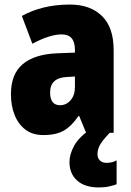

<svg xmlns="http://www.w3.org/2000/svg" viewBox="-20 -676 573 843"><path d="M287 -656Q376 -656 427.5 -606Q479 -556 479 -456V-93H358L328 -166H324Q295 -123 261 -103Q227 -83 170 -83Q123 -83 91.5 -107Q60 -131 44 -171.5Q28 -212 28 -262Q28 -351 80 -394.5Q132 -438 231 -442L309 -445V-457Q309 -525 251 -525Q199 -525 122 -484L76 -606Q119 -630 172 -643Q225 -656 287 -656ZM275 -338Q200 -335 200 -270Q200 -214 244 -214Q271 -214 290 -236Q309 -258 309 -293V-340ZM408 1Q408 18 418.5 28.5Q429 39 448 39Q461 39 472.5 36Q484 33 492 28V133Q479 138 459.5 142.5Q440 147 414 147Q353 147 319 117Q285 87 285 35Q285 2 305.5 -36Q326 -74 382 -112L462 -93Q430 -60 419 -40Q408 -20 408 1Z"/></svg>

Font: Noto Sans Kannada UI Condensed Black
Style: Regular
Weight: 900
Width: 3
Designer: Jelle Bosma - Monotype Design Team
Foundry: Monotype Imaging Inc.
Version: Version 2.005; ttfautohint (v1.8.4.7-5d5b)